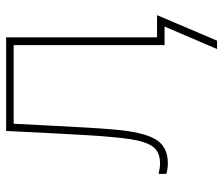

<svg xmlns="http://www.w3.org/2000/svg" viewBox="-72 -496 743 640"><g transform="rotate(-90 300.0 -176.5)"><path d="M75 11Q57 11 40 6V-20Q49 -18 57 -16.5Q65 -15 75 -15Q103 -15 120 -28Q137 -41 147 -74.5Q157 -108 162 -169Q167 -220 169.5 -268.5Q172 -317 175.5 -378.5Q179 -440 183 -528H495V-25H569L484 175H456L531 0H469V-503H207Q203 -423 200 -366.5Q197 -310 194.5 -264.5Q192 -219 188 -171Q180 -74 156 -31.5Q132 11 75 11Z"/></g></svg>

Font: Noto Sans Mono Thin
Style: Regular
Weight: 100
Designer: Monotype Design Team
Foundry: Monotype Imaging Inc.
Version: Version 2.014